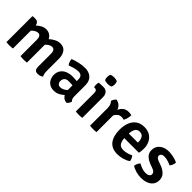

<svg xmlns="http://www.w3.org/2000/svg" viewBox="145 -1645 2606 2606"><g transform="rotate(45 1448.5 -341.5)"><path d="M340.5 -308.5Q340.5 -356 325.8 -374.8Q311 -393.5 286.5 -393.5Q265 -393 240.2 -379Q215.5 -365 195 -343.5V0Q182 2.5 165.8 3.5Q149.5 4.5 133 4.5Q117 4.5 100.5 3.5Q84 2.5 71 0V-494L77.5 -501H123.5Q154 -501 171 -484.8Q188 -468.5 192.5 -439.5Q222.5 -468 258 -486.5Q293.5 -505 332 -505Q374 -505 403 -485.2Q432 -465.5 447.5 -433Q480.5 -463.5 521.2 -484.2Q562 -505 604 -505Q670 -505 702.2 -459.5Q734.5 -414 734.5 -347.5V-113Q734.5 -85.5 738.8 -61.5Q743 -37.5 754 -19.5Q740.5 -8 720 -0.5Q699.5 7 676.5 7Q639.5 7 625 -12.8Q610.5 -32.5 610.5 -70.5V-309.5Q610.5 -357 595 -375.2Q579.5 -393.5 555.5 -393.5Q534.5 -393.5 510.2 -379.5Q486 -365.5 464.5 -342.5V0Q451.5 2.5 435.2 3.5Q419 4.5 402.5 4.5Q386.5 4.5 370 3.5Q353.5 2.5 340.5 0Z M839.5 -135.5Q839.5 -193.5 866 -230.8Q892.5 -268 936.5 -286Q980.5 -304 1033.5 -304Q1051.5 -304 1074.5 -303.2Q1097.5 -302.5 1120 -299.5V-330Q1120 -371 1100.8 -390Q1081.5 -409 1045 -409Q1009.5 -409 970 -398.2Q930.5 -387.5 891.5 -373Q877 -388.5 868.2 -413.5Q859.5 -438.5 858 -461.5Q903.5 -480.5 963.8 -493.8Q1024 -507 1074 -507Q1121 -507 1159.5 -489.5Q1198 -472 1220.5 -434.8Q1243 -397.5 1243 -338V-134Q1243 -108 1249 -88.8Q1255 -69.5 1271 -56Q1267 -39.5 1254.8 -20.5Q1242.5 -1.5 1229 7.5Q1195 4 1172.8 -12.2Q1150.5 -28.5 1138 -51Q1111 -25.5 1074.2 -6Q1037.5 13.5 989 13.5Q938.5 13.5 905.2 -8.8Q872 -31 855.8 -65.2Q839.5 -99.5 839.5 -135.5ZM961.5 -144Q961.5 -117 977 -99Q992.5 -81 1020.5 -81Q1044.5 -81 1070.8 -93.2Q1097 -105.5 1120 -129V-218.5Q1100.5 -220.5 1080.5 -221Q1060.5 -221.5 1044 -221.5Q1003.5 -221.5 982.5 -200.5Q961.5 -179.5 961.5 -144Z M1526 0Q1513.5 2.5 1497 3.5Q1480.5 4.5 1464.5 4.5Q1448.5 4.5 1432 3.5Q1415.5 2.5 1402.5 0V-352.5Q1402.5 -378.5 1392.5 -392.8Q1382.5 -407 1357.5 -407H1345Q1339.5 -427 1339.5 -449.5Q1339.5 -473 1345 -495Q1365 -497 1384.8 -498.2Q1404.5 -499.5 1417.5 -499.5H1434.5Q1477 -499.5 1501.5 -472.2Q1526 -445 1526 -398.5ZM1372 -632Q1372 -659.5 1382 -682Q1406.5 -695.5 1444.5 -695.5Q1460.5 -695.5 1479 -691.5Q1497.5 -687.5 1507 -682Q1512 -671 1514.5 -657.2Q1517 -643.5 1517 -632Q1517 -604.5 1507 -582Q1498 -576.5 1479.2 -572.5Q1460.5 -568.5 1444.5 -568.5Q1427.5 -568.5 1409.5 -572.2Q1391.5 -576 1382 -582Q1372 -604.5 1372 -632Z M1638 -438.5Q1642 -455 1654.2 -474.5Q1666.5 -494 1679.5 -503.5Q1720.5 -497 1746.5 -473.8Q1772.5 -450.5 1785.5 -414Q1802.5 -452 1833.5 -477.5Q1864.5 -503 1914 -503Q1931 -503 1944.2 -501Q1957.5 -499 1972 -496Q1972 -472.5 1964.5 -439Q1957 -405.5 1941.5 -379.5Q1930.5 -383 1919.2 -384.2Q1908 -385.5 1896.5 -386.5Q1861.5 -386.5 1838.2 -367.8Q1815 -349 1799 -321V0Q1786.5 2.5 1770 3.5Q1753.5 4.5 1737.5 4.5Q1721.5 4.5 1705 3.5Q1688.5 2.5 1675.5 0V-335Q1675.5 -376.5 1663.2 -402.2Q1651 -428 1638 -438.5Z M2400 -43Q2363.5 -16.5 2312.5 -1.5Q2261.5 13.5 2209.5 13.5Q2147.5 13.5 2106.2 -7.8Q2065 -29 2041 -65.8Q2017 -102.5 2006.8 -149Q1996.5 -195.5 1996.5 -246Q1996.5 -321 2019.5 -380.5Q2042.5 -440 2090.2 -474.8Q2138 -509.5 2211 -509.5Q2276.5 -509.5 2321.5 -481.2Q2366.5 -453 2390 -404.8Q2413.5 -356.5 2413.5 -296.5Q2413.5 -269 2411.2 -250Q2409 -231 2404 -208.5H2123.5Q2126.5 -155 2148.5 -119.5Q2170.5 -84 2228.5 -84Q2265 -84 2299 -94Q2333 -104 2364.5 -119Q2379 -105 2388.2 -83.2Q2397.5 -61.5 2400 -43ZM2210.5 -419.5Q2168.5 -419.5 2147.2 -387.5Q2126 -355.5 2123 -296H2297V-308Q2297 -353.5 2277 -386.5Q2257 -419.5 2210.5 -419.5Z M2483.5 -35.5Q2484 -56 2495.2 -81.2Q2506.5 -106.5 2521.5 -120.5Q2553.5 -103.5 2589 -90.5Q2624.5 -77.5 2661 -77.5Q2697 -77.5 2717.5 -92Q2738 -106.5 2738 -129.5Q2738 -168.5 2682 -188.5L2625 -209.5Q2573 -228.5 2536 -262.8Q2499 -297 2499 -355Q2499 -426.5 2550.5 -468Q2602 -509.5 2682 -509.5Q2725.5 -509.5 2773.8 -498Q2822 -486.5 2853.5 -471Q2854.5 -448.5 2844.2 -422Q2834 -395.5 2818.5 -382.5Q2790.5 -395.5 2754.8 -406.5Q2719 -417.5 2682.5 -417.5Q2654.5 -417.5 2638.5 -404Q2622.5 -390.5 2622.5 -369.5Q2622.5 -337 2675 -317.5L2737 -295Q2793 -274.5 2829.5 -237.5Q2866 -200.5 2866 -140.5Q2866 -69 2811 -27.8Q2756 13.5 2662.5 13.5Q2609.5 13.5 2563.2 -1.2Q2517 -16 2483.5 -35.5Z"/></g></svg>

Font: Signika Negative SemiBold
Style: Regular
Weight: 600
Designer: Anna Giedryś
Foundry: Anna Giedryś
Version: Version 2.000; ttfautohint (v1.8.3) -l 8 -r 50 -G 200 -x 9 -